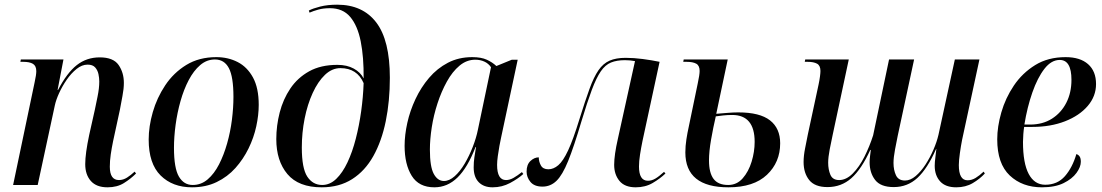

<svg xmlns="http://www.w3.org/2000/svg" viewBox="-20 -790 4706 820"><path d="M439 10Q392 10 368 -17Q344 -44 344 -89Q344 -134 361 -214L385 -321Q389 -341 396.5 -377Q404 -413 404 -442Q404 -457 400.5 -473.5Q397 -490 386.5 -502Q376 -514 354 -514Q330 -514 307 -495.5Q284 -477 265 -449.5Q246 -422 232.5 -392.5Q219 -363 214 -339L141 0H36L128 -439Q135 -471 135 -486Q135 -509 120.5 -517.5Q106 -526 79 -526H67L69 -536H251L226 -406H228Q266 -479 308 -512Q350 -545 406 -545Q464 -545 486.5 -512.5Q509 -480 509 -436Q509 -411 503 -380Q497 -349 492 -321L463 -187Q457 -158 453 -130.5Q449 -103 449 -78Q449 -21 488 -21Q506 -21 522.5 -31.5Q539 -42 555 -57L561 -49Q538 -26 509 -8Q480 10 439 10Z M800 10Q717 10 666 -40.5Q615 -91 615 -194Q615 -250 632.5 -311Q650 -372 685.5 -425.5Q721 -479 775.5 -512.5Q830 -546 904 -546Q954 -546 995 -525Q1036 -504 1060.5 -459Q1085 -414 1085 -342Q1085 -299 1074.5 -250.5Q1064 -202 1041.5 -156Q1019 -110 985.5 -72.5Q952 -35 905.5 -12.5Q859 10 800 10ZM803 0Q839 0 867 -24Q895 -48 915.5 -88Q936 -128 950 -177.5Q964 -227 970.5 -278.5Q977 -330 977 -376Q977 -462 957.5 -499Q938 -536 898 -536Q863 -536 835 -512Q807 -488 786 -448Q765 -408 751 -358.5Q737 -309 730 -257Q723 -205 723 -159Q723 -72 744 -36Q765 0 803 0Z M1354 10Q1255 10 1207.5 -46.5Q1160 -103 1160 -196Q1160 -253 1174.5 -309.5Q1189 -366 1220 -412Q1251 -458 1300.5 -485.5Q1350 -513 1421 -513Q1462 -513 1491 -497Q1520 -481 1533 -455Q1534 -546 1520.5 -613.5Q1507 -681 1475.5 -718Q1444 -755 1389 -755Q1361 -755 1339.5 -749Q1318 -743 1302 -736L1299 -745Q1316 -754 1347.5 -762Q1379 -770 1420 -770Q1529 -770 1587 -694Q1645 -618 1645 -458Q1645 -358 1627.5 -272.5Q1610 -187 1574.5 -123.5Q1539 -60 1484 -25Q1429 10 1354 10ZM1356 0Q1389 0 1416 -26Q1443 -52 1464 -96.5Q1485 -141 1499.5 -197.5Q1514 -254 1522.5 -315Q1531 -376 1533 -435Q1505 -499 1434 -499Q1398 -499 1368 -470.5Q1338 -442 1315.5 -393Q1293 -344 1281 -283.5Q1269 -223 1269 -160Q1269 -71 1292.5 -35.5Q1316 0 1356 0Z M1835 10Q1769 10 1738.5 -39Q1708 -88 1708 -167Q1708 -213 1719.5 -265Q1731 -317 1754.5 -367Q1778 -417 1812.5 -457.5Q1847 -498 1893 -522Q1939 -546 1997 -546Q2035 -546 2059 -535Q2083 -524 2100 -508L2166 -535H2191L2120 -202Q2117 -189 2113 -167Q2109 -145 2106 -123Q2103 -101 2103 -86Q2103 -21 2141 -21Q2157 -21 2173.5 -30.5Q2190 -40 2209 -55L2215 -47Q2193 -27 2158.5 -8.5Q2124 10 2084 10Q2046 10 2024.5 -12Q2003 -34 2003 -75Q2003 -98 2006 -118Q2009 -138 2013 -162H2011Q1977 -74 1934 -32Q1891 10 1835 10ZM1876 -17Q1899 -17 1922 -37.5Q1945 -58 1964.5 -91Q1984 -124 1999 -162.5Q2014 -201 2021 -236L2077 -503Q2066 -519 2048.5 -527Q2031 -535 2010 -535Q1973 -535 1942.5 -509.5Q1912 -484 1888.5 -441.5Q1865 -399 1848.5 -348.5Q1832 -298 1824 -246.5Q1816 -195 1816 -151Q1816 -78 1832.5 -47.5Q1849 -17 1876 -17Z M2695 10Q2648 10 2625.5 -17.5Q2603 -45 2603 -86Q2603 -128 2619 -198L2692 -529Q2671 -533 2649 -533Q2614 -533 2589.5 -523Q2565 -513 2546 -485.5Q2527 -458 2507.5 -406Q2488 -354 2463 -271Q2431 -163 2406.5 -102.5Q2382 -42 2356.5 -17.5Q2331 7 2297 7Q2262 7 2245.5 -13Q2229 -33 2229 -57Q2229 -87 2245.5 -102.5Q2262 -118 2281 -118Q2281 -100 2290 -83.5Q2299 -67 2322 -67Q2344 -67 2364.5 -84.5Q2385 -102 2406.5 -148Q2428 -194 2455 -282Q2479 -359 2497.5 -410Q2516 -461 2536 -490Q2556 -519 2583.5 -531Q2611 -543 2652 -543Q2687 -543 2725 -538Q2763 -533 2797 -526L2724 -188Q2718 -159 2713.5 -130Q2709 -101 2709 -79Q2709 -18 2747 -18Q2763 -18 2778.5 -27Q2794 -36 2816 -56L2822 -49Q2799 -27 2767.5 -8.5Q2736 10 2695 10Z M3091 10Q2907 10 2907 -139Q2907 -166 2911.5 -195Q2916 -224 2921 -246L2960 -434Q2968 -471 2968 -487Q2968 -510 2953.5 -518Q2939 -526 2912 -526H2898L2900 -536H3088L3039 -304Q3064 -306 3088 -308Q3112 -310 3133 -310Q3225 -310 3268.5 -276Q3312 -242 3312 -178Q3312 -97 3255.5 -43.5Q3199 10 3091 10ZM3090 0Q3127 0 3152 -28.5Q3177 -57 3190 -99.5Q3203 -142 3203 -184Q3203 -299 3107 -299Q3088 -299 3069 -297Q3050 -295 3037 -293Q3026 -246 3017 -194.5Q3008 -143 3008 -105Q3008 -52 3027.5 -26Q3047 0 3090 0Z M4064 10Q4018 10 3995 -15.5Q3972 -41 3972 -82Q3972 -97 3975 -119.5Q3978 -142 3979 -154H3978Q3941 -70 3898.5 -30.5Q3856 9 3797 9Q3741 9 3717.5 -21.5Q3694 -52 3694 -97Q3694 -110 3696 -125Q3698 -140 3699 -149L3697 -150Q3659 -67 3616 -29Q3573 9 3514 9Q3460 9 3436 -21Q3412 -51 3412 -98Q3412 -125 3418.5 -157Q3425 -189 3430 -215L3476 -429Q3480 -448 3482 -463.5Q3484 -479 3484 -487Q3484 -510 3469.5 -518Q3455 -526 3429 -526H3417L3419 -536H3605L3536 -213Q3530 -186 3523.5 -152Q3517 -118 3517 -95Q3517 -66 3526.5 -43.5Q3536 -21 3564 -21Q3594 -21 3622 -49Q3650 -77 3672 -121Q3694 -165 3709 -212L3777 -536H3884L3814 -210Q3809 -186 3802.5 -151.5Q3796 -117 3796 -94Q3796 -64 3806.5 -41.5Q3817 -19 3845 -19Q3868 -19 3890.5 -38Q3913 -57 3932.5 -87Q3952 -117 3966.5 -150.5Q3981 -184 3988 -214L4058 -536H4163L4089 -193Q4084 -168 4079.5 -136Q4075 -104 4075 -85Q4075 -20 4112 -20Q4130 -20 4146.5 -30Q4163 -40 4181 -57L4186 -49Q4165 -26 4134.5 -8Q4104 10 4064 10Z M4430 10Q4346 10 4292.5 -40.5Q4239 -91 4239 -195Q4239 -249 4256.5 -310Q4274 -371 4310 -424.5Q4346 -478 4401 -512Q4456 -546 4531 -546Q4593 -546 4627 -516Q4661 -486 4661 -431Q4661 -379 4625.5 -337.5Q4590 -296 4528.5 -272Q4467 -248 4389 -248H4354Q4352 -237 4350.5 -217.5Q4349 -198 4349 -184Q4349 -93 4373.5 -47Q4398 -1 4444 -1Q4496 -1 4528 -37.5Q4560 -74 4577 -132Q4586 -129 4591 -121.5Q4596 -114 4596 -99Q4596 -77 4577.5 -51.5Q4559 -26 4522.5 -8Q4486 10 4430 10ZM4379 -258Q4433 -258 4472.5 -283Q4512 -308 4534 -351Q4556 -394 4556 -449Q4556 -534 4506 -534Q4470 -534 4440.5 -496Q4411 -458 4389 -395Q4367 -332 4355 -258Z"/></svg>

Font: Noto Serif Display SemiCondensed Medium
Style: Italic
Weight: 500
Width: 4
Italic angle: -12°
Designer: Monotype Design Team
Foundry: Monotype Imaging Inc.
Version: Version 2.009